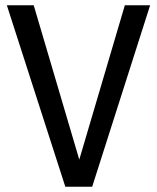

<svg xmlns="http://www.w3.org/2000/svg" viewBox="-20 -709 596 729"><path d="M330 0H228L6 -689H108L281 -103L454 -689H550Z"/></svg>

Font: Fira GO
Style: Regular
Weight: 400
Designer: Carrois Corporate
Foundry: Carrois Corporate GbR
Version: Version 0.300